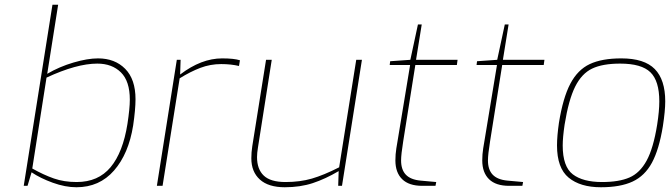

<svg xmlns="http://www.w3.org/2000/svg" viewBox="-20 -783 2833 809"><path d="M113 -57 96 0H80L201 -763H225L179 -472Q230 -502 289.5 -519.5Q349 -537 393 -537Q464 -537 507.5 -493Q551 -449 551 -365Q551 -322 541 -254Q522 -135 460.5 -64.5Q399 6 302 6Q255 6 202.5 -13Q150 -32 113 -57ZM517 -261Q527 -326 527 -363Q527 -441 489.5 -478Q452 -515 390 -515Q303 -515 176 -456L116 -73Q164 -46 207 -31Q250 -16 303 -16Q394 -16 446 -78.5Q498 -141 517 -261Z M725 -531H741L739 -469Q828 -537 916 -537Q966 -537 991 -529L987 -505Q953 -513 912 -513Q866 -513 824 -497Q782 -481 737 -453L665 0H641Z M1039 -116Q1039 -141 1043 -167L1101 -531H1125L1067 -162Q1063 -138 1063 -121Q1063 -70 1091.5 -43Q1120 -16 1183 -16Q1244 -16 1294 -30.5Q1344 -45 1409 -78L1481 -531H1505L1421 0H1405L1407 -62Q1351 -29 1298 -11.5Q1245 6 1180 6Q1111 6 1075 -26.5Q1039 -59 1039 -116Z M1646 -107Q1646 -133 1650 -158Q1654 -183 1655 -188L1708 -509H1622L1624 -525L1709 -531L1741 -680H1757L1733 -531H1908L1905 -509H1730L1679 -188Q1670 -132 1670 -107Q1670 -68 1690 -47Q1710 -26 1752 -22L1818 -16L1815 0H1759Q1703 0 1674.5 -28Q1646 -56 1646 -107Z M2012 -107Q2012 -133 2016 -158Q2020 -183 2021 -188L2074 -509H1988L1990 -525L2075 -531L2107 -680H2123L2099 -531H2274L2271 -509H2096L2045 -188Q2036 -132 2036 -107Q2036 -68 2056 -47Q2076 -26 2118 -22L2184 -16L2181 0H2125Q2069 0 2040.5 -28Q2012 -56 2012 -107Z M2327 -170Q2327 -209 2335 -265Q2352 -371 2383 -430Q2414 -489 2465 -513Q2516 -537 2598 -537Q2695 -537 2739 -492Q2783 -447 2783 -356Q2783 -316 2773 -251Q2757 -153 2727 -97.5Q2697 -42 2645.5 -18Q2594 6 2512 6Q2425 6 2376 -34.5Q2327 -75 2327 -170ZM2749 -258Q2758 -315 2758 -356Q2758 -442 2720.5 -478.5Q2683 -515 2593 -515Q2519 -515 2475 -494Q2431 -473 2403.5 -418Q2376 -363 2359 -258Q2351 -204 2351 -170Q2351 -81 2393.5 -48.5Q2436 -16 2517 -16Q2588 -16 2632 -35Q2676 -54 2704.5 -106Q2733 -158 2749 -258Z"/></svg>

Font: Exo Thin
Style: Italic
Weight: 250
Italic angle: -9°
Designer: Natanael Gama
Foundry: Natanael Gama
Version: Version 1.500; ttfautohint (v1.6)